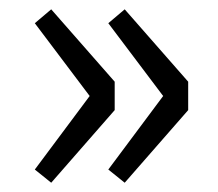

<svg xmlns="http://www.w3.org/2000/svg" viewBox="-20 -458 468 412"><path d="M383.8 -282.7 247.6 -438 212.4 -408.2 330.1 -252 212.4 -94.2 247.6 -65.9 383.8 -221.7ZM226.1 -282.7 89.9 -438 54.7 -408.2 172.4 -252 54.7 -94.2 89.9 -65.9 226.1 -221.7Z"/></svg>

Font: Varta
Style: Regular
Weight: 400
Designer: Joana Correia, Viktoriya Grabowska, Eben Sorkin
Foundry: Sorkin Type
Version: Version 1.002; ttfautohint (v1.3) -l 8 -r 24 -G 200 -x 12 -H